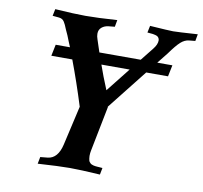

<svg xmlns="http://www.w3.org/2000/svg" viewBox="-80 -811 948 898"><g transform="rotate(10 394.0 -362.0)"><path d="M696.3 -561 685.1 -506.8H581.5L429.7 -314.5L433.6 -318.4Q395.5 -127.4 391.1 -103.5Q388.2 -89.8 388.2 -76.7Q388.2 -69.8 389.2 -64.5Q390.1 -59.1 391.1 -54.9Q392.1 -50.8 395 -47.6Q397.9 -44.4 399.9 -42.2Q401.9 -40 406.7 -38.3Q411.6 -36.6 414.3 -35.6Q417 -34.7 423.6 -33.9Q430.2 -33.2 433.6 -33Q437 -32.7 445.3 -32.2Q453.6 -31.7 457.5 -31.2L451.2 1Q357.4 -4.9 306.6 -4.9Q258.3 -4.9 155.8 1.5L162.1 -31.2L197.8 -34.7Q244.6 -40.5 260.3 -107.4L303.2 -294.9Q268.1 -407.2 230.5 -506.8H130.9L142.1 -561H210Q206.1 -569.8 199 -587.4Q191.9 -605 188.5 -613.8Q182.6 -625.5 176.8 -639.4Q170.9 -653.3 168 -660.2Q165 -667 160.4 -674.1Q155.8 -681.2 149.9 -684.6Q144 -688 135.3 -689H135.7Q133.8 -689.5 120.4 -690.4Q106.9 -691.4 104.5 -691.9L111.3 -724.6Q203.1 -718.3 255.9 -718.3Q312.5 -718.3 405.8 -724.6L399.9 -691.9L370.6 -689Q351.6 -687 338.4 -676Q325.2 -665 325.2 -646Q325.2 -633.3 330.1 -620.1Q334 -607.9 340.6 -588.1Q347.2 -568.4 349.6 -561H545.9L595.2 -623Q612.8 -645 612.8 -664.1Q612.8 -670.4 609.9 -675.3Q606.9 -680.2 603.3 -682.6Q599.6 -685.1 592.5 -687Q585.4 -689 580.6 -689.5Q575.7 -689.9 566.9 -690.7Q558.1 -691.4 554.7 -691.9L561.5 -724.6Q653.8 -718.3 671.9 -718.3Q693.8 -718.3 788.1 -724.6L782.2 -691.9L752.9 -689Q731.9 -687 713.1 -669.9Q694.3 -652.8 665 -611.8L624.5 -561ZM412.6 -392.6 502.9 -506.8H368.7Q386.2 -456.1 412.6 -392.6Z"/></g></svg>

Font: Flanker
Style: Bold Italic
Weight: 700
Italic angle: -12°
Designer: Flanker
Version: Version 2.000